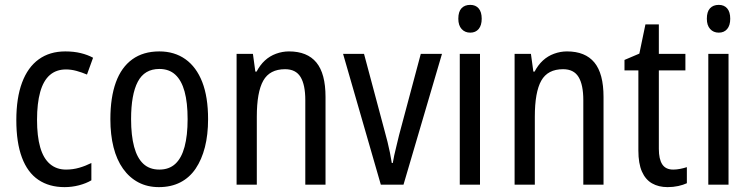

<svg xmlns="http://www.w3.org/2000/svg" viewBox="-20 -758 3081 788"><path d="M245 10Q182 10 137.5 -20Q93 -50 70 -111.5Q47 -173 47 -265Q47 -356 70.5 -419Q94 -482 139 -514.5Q184 -547 248 -547Q283 -547 311.5 -540Q340 -533 362 -521L337 -452Q316 -461 294 -467Q272 -473 251 -473Q211 -473 184.5 -450Q158 -427 145 -380.5Q132 -334 132 -266Q132 -199 145 -153.5Q158 -108 185 -85Q212 -62 251 -62Q279 -62 305 -69.5Q331 -77 355 -89V-18Q333 -5 304 2.5Q275 10 245 10Z M834 -269Q834 -205 821 -154Q808 -103 783 -66Q758 -29 720 -9.5Q682 10 632 10Q585 10 548 -9.5Q511 -29 485 -65.5Q459 -102 446 -153.5Q433 -205 433 -269Q433 -358 455.5 -420Q478 -482 523 -514.5Q568 -547 634 -547Q696 -547 741 -515Q786 -483 810 -421.5Q834 -360 834 -269ZM518 -269Q518 -202 530.5 -155.5Q543 -109 568.5 -85.5Q594 -62 634 -62Q674 -62 699.5 -85.5Q725 -109 737.5 -155.5Q750 -202 750 -269Q750 -337 737.5 -382.5Q725 -428 699.5 -451.5Q674 -475 634 -475Q573 -475 545.5 -422.5Q518 -370 518 -269Z M1166 -547Q1241 -547 1278.5 -501.5Q1316 -456 1316 -360V0H1233V-347Q1233 -410 1213.5 -442Q1194 -474 1150 -474Q1087 -474 1060.5 -427Q1034 -380 1034 -279V0H951V-537H1018L1028 -464H1033Q1047 -491 1067 -509.5Q1087 -528 1113 -537.5Q1139 -547 1166 -547Z M1543 0 1388 -537H1474L1559 -219Q1565 -198 1570.5 -175.5Q1576 -153 1580.5 -131Q1585 -109 1588 -89H1592Q1594 -102 1598 -120.5Q1602 -139 1607.5 -160.5Q1613 -182 1618 -204L1707 -537H1794L1636 0Z M1950 -537V0H1867V-537ZM1910 -738Q1932 -738 1944.5 -723.5Q1957 -709 1957 -681Q1957 -654 1944.5 -639Q1932 -624 1910 -624Q1888 -624 1874.5 -639Q1861 -654 1861 -681Q1861 -710 1874 -724Q1887 -738 1910 -738Z M2307 -547Q2382 -547 2419.5 -501.5Q2457 -456 2457 -360V0H2374V-347Q2374 -410 2354.5 -442Q2335 -474 2291 -474Q2228 -474 2201.5 -427Q2175 -380 2175 -279V0H2092V-537H2159L2169 -464H2174Q2188 -491 2208 -509.5Q2228 -528 2254 -537.5Q2280 -547 2307 -547Z M2743 -62Q2757 -62 2772 -65Q2787 -68 2799 -72V-6Q2784 1 2763.5 5.5Q2743 10 2720 10Q2683 10 2656 -5.5Q2629 -21 2614.5 -54Q2600 -87 2600 -140V-469H2543V-512L2604 -538L2629 -658H2684V-537H2793V-469H2684V-147Q2684 -105 2698 -83.5Q2712 -62 2743 -62Z M2970 -537V0H2887V-537ZM2930 -738Q2952 -738 2964.5 -723.5Q2977 -709 2977 -681Q2977 -654 2964.5 -639Q2952 -624 2930 -624Q2908 -624 2894.5 -639Q2881 -654 2881 -681Q2881 -710 2894 -724Q2907 -738 2930 -738Z"/></svg>

Font: Noto Sans Khmer Condensed
Style: Regular
Weight: 400
Width: 3
Designer: Danh Hong and the Monotype Design Team
Foundry: Monotype Imaging Inc.
Version: Version 2.004